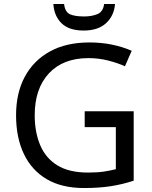

<svg xmlns="http://www.w3.org/2000/svg" viewBox="-20 -938 768 968"><path d="M407 -377H654V-27Q596 -8 537 1Q478 10 403 10Q292 10 216 -34.5Q140 -79 100.5 -161.5Q61 -244 61 -357Q61 -469 105 -551Q149 -633 231.5 -678.5Q314 -724 431 -724Q491 -724 544.5 -713Q598 -702 644 -682L610 -604Q572 -621 524.5 -633Q477 -645 426 -645Q298 -645 226.5 -568Q155 -491 155 -357Q155 -272 182.5 -206.5Q210 -141 269 -104.5Q328 -68 424 -68Q471 -68 504 -73Q537 -78 564 -85V-297H407ZM560 -918Q555 -858 514.5 -821Q474 -784 402 -784Q328 -784 290.5 -820.5Q253 -857 249 -918H303Q308 -877 333 -866Q358 -855 404 -855Q443 -855 471.5 -867Q500 -879 505 -918Z"/></svg>

Font: Noto Sans Hanunoo
Style: Regular
Weight: 400
Designer: Monotype Design Team
Foundry: Monotype Imaging Inc.
Version: Version 2.003; ttfautohint (v1.8.4.7-5d5b)